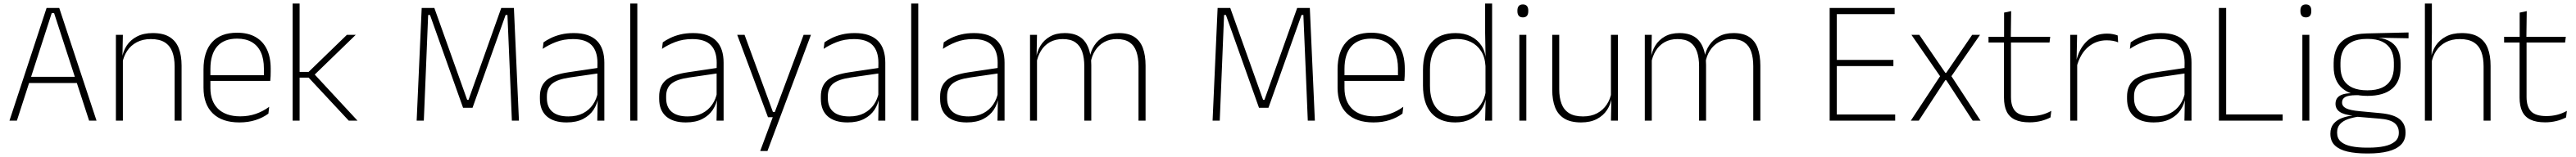

<svg xmlns="http://www.w3.org/2000/svg" viewBox="-20 -684 14568 890"><path d="M75.5 0H33.5L243.5 -639H315L526 0H484L286 -609.5H272.5ZM426 -213.5H133V-248.5H426Z M1007 0H967.5V-308Q967.5 -356 954.5 -390.5Q941.5 -425 912 -443.8Q882.5 -462.5 833 -462.5Q787.5 -462.5 753.5 -444.5Q719.5 -426.5 699 -395.2Q678.5 -364 671.5 -324L660.5 -356H670.5Q676 -394 697 -426Q718 -458 755 -477.2Q792 -496.5 844 -496.5Q903.5 -496.5 939.2 -474.2Q975 -452 991 -410.8Q1007 -369.5 1007 -311.5ZM675 0H635.5V-486.5H675L672.5 -362.5L675 -361Z M1334 10Q1236 10 1183.5 -41.2Q1131 -92.5 1131 -187V-290.5Q1131 -391.5 1179.5 -445Q1228 -498.5 1321 -498.5Q1383 -498.5 1425.2 -474.2Q1467.5 -450 1489.2 -404.8Q1511 -359.5 1511 -295.5V-278Q1511 -265.5 1510.5 -252.8Q1510 -240 1508.5 -225.5H1472Q1472.5 -245.5 1472.5 -263.2Q1472.5 -281 1472.5 -296Q1472.5 -350.5 1455.2 -388Q1438 -425.5 1404.2 -445.2Q1370.5 -465 1321 -465Q1247 -465 1208.5 -421Q1170 -377 1170 -293V-245V-239V-184.5Q1170 -147 1181 -117.5Q1192 -88 1213.2 -67.2Q1234.5 -46.5 1266 -35.5Q1297.5 -24.5 1339 -24.5Q1386 -24.5 1426.5 -38.5Q1467 -52.5 1502.5 -78.5L1498 -40Q1467.5 -17 1425.8 -3.5Q1384 10 1334 10ZM1498.5 -225.5H1151V-257.5H1498.5Z M2002 0H1952.5L1725.5 -244H1667.5V-276.5H1725.5L1942 -486.5H1992L1753 -254.5V-269ZM1674.5 0H1635V-664H1674.5Z M2377 0H2336.5L2365 -639H2436.5L2622 -118.5H2630L2815 -639H2886.5L2915 0H2875L2862.5 -303.5L2850 -599H2839.5L2652.5 -73H2599L2412 -599H2401.5L2389.5 -303Z M3398 0H3358L3360.5 -125L3358.5 -131.5V-290L3359 -328Q3359 -394.5 3325.5 -428.5Q3292 -462.5 3221 -462.5Q3167 -462.5 3123.8 -445.5Q3080.5 -428.5 3049.5 -407L3054 -444Q3070.5 -456 3095.2 -468.2Q3120 -480.5 3152.5 -488.5Q3185 -496.5 3225.5 -496.5Q3270.5 -496.5 3303.2 -485Q3336 -473.5 3357 -451.8Q3378 -430 3388 -399Q3398 -368 3398 -328.5ZM3184.5 10Q3112 10 3072.8 -24.2Q3033.5 -58.5 3033.5 -124V-136.5Q3033.5 -197.5 3071.5 -229.8Q3109.5 -262 3196.5 -274.5L3368 -300L3370 -269L3202 -244.5Q3133.5 -234.5 3103.2 -210Q3073 -185.5 3073 -138.5V-128Q3073 -77 3104 -50.5Q3135 -24 3194.5 -24Q3243 -24 3277.8 -42.2Q3312.5 -60.5 3333.8 -91.8Q3355 -123 3361.5 -162L3372 -131H3363Q3358 -94 3337 -61.8Q3316 -29.5 3278 -9.8Q3240 10 3184.5 10Z M3584.5 0H3544.5V-664H3584.5Z M4072.5 0H4032.5L4035 -125L4033 -131.5V-290L4033.5 -328Q4033.5 -394.5 4000 -428.5Q3966.5 -462.5 3895.5 -462.5Q3841.5 -462.5 3798.2 -445.5Q3755 -428.5 3724 -407L3728.5 -444Q3745 -456 3769.8 -468.2Q3794.5 -480.5 3827 -488.5Q3859.5 -496.5 3900 -496.5Q3945 -496.5 3977.8 -485Q4010.5 -473.5 4031.5 -451.8Q4052.5 -430 4062.5 -399Q4072.5 -368 4072.5 -328.5ZM3859 10Q3786.5 10 3747.2 -24.2Q3708 -58.5 3708 -124V-136.5Q3708 -197.5 3746 -229.8Q3784 -262 3871 -274.5L4042.5 -300L4044.5 -269L3876.5 -244.5Q3808 -234.5 3777.8 -210Q3747.5 -185.5 3747.5 -138.5V-128Q3747.5 -77 3778.5 -50.5Q3809.5 -24 3869 -24Q3917.5 -24 3952.2 -42.2Q3987 -60.5 4008.2 -91.8Q4029.5 -123 4036 -162L4046.5 -131H4037.5Q4032.5 -94 4011.5 -61.8Q3990.5 -29.5 3952.5 -9.8Q3914.5 10 3859 10Z M4351.5 -49H4379L4358.5 -39.5L4525 -486.5H4566.5L4320.5 172H4279.5L4356 -34.5L4371.5 -19.5H4323.5L4149.5 -486.5H4191Z M4987 0H4947L4949.5 -125L4947.5 -131.5V-290L4948 -328Q4948 -394.5 4914.5 -428.5Q4881 -462.5 4810 -462.5Q4756 -462.5 4712.8 -445.5Q4669.5 -428.5 4638.5 -407L4643 -444Q4659.5 -456 4684.2 -468.2Q4709 -480.5 4741.5 -488.5Q4774 -496.5 4814.5 -496.5Q4859.5 -496.5 4892.2 -485Q4925 -473.5 4946 -451.8Q4967 -430 4977 -399Q4987 -368 4987 -328.5ZM4773.5 10Q4701 10 4661.8 -24.2Q4622.5 -58.5 4622.5 -124V-136.5Q4622.5 -197.5 4660.5 -229.8Q4698.5 -262 4785.5 -274.5L4957 -300L4959 -269L4791 -244.5Q4722.5 -234.5 4692.2 -210Q4662 -185.5 4662 -138.5V-128Q4662 -77 4693 -50.5Q4724 -24 4783.5 -24Q4832 -24 4866.8 -42.2Q4901.5 -60.5 4922.8 -91.8Q4944 -123 4950.5 -162L4961 -131H4952Q4947 -94 4926 -61.8Q4905 -29.5 4867 -9.8Q4829 10 4773.5 10Z M5173.5 0H5133.5V-664H5173.5Z M5661.5 0H5621.5L5624 -125L5622 -131.5V-290L5622.5 -328Q5622.5 -394.5 5589 -428.5Q5555.5 -462.5 5484.5 -462.5Q5430.5 -462.5 5387.2 -445.5Q5344 -428.5 5313 -407L5317.5 -444Q5334 -456 5358.8 -468.2Q5383.5 -480.5 5416 -488.5Q5448.5 -496.5 5489 -496.5Q5534 -496.5 5566.8 -485Q5599.5 -473.5 5620.5 -451.8Q5641.5 -430 5651.5 -399Q5661.5 -368 5661.5 -328.5ZM5448 10Q5375.5 10 5336.2 -24.2Q5297 -58.5 5297 -124V-136.5Q5297 -197.5 5335 -229.8Q5373 -262 5460 -274.5L5631.5 -300L5633.5 -269L5465.5 -244.5Q5397 -234.5 5366.8 -210Q5336.5 -185.5 5336.5 -138.5V-128Q5336.5 -77 5367.5 -50.5Q5398.5 -24 5458 -24Q5506.5 -24 5541.2 -42.2Q5576 -60.5 5597.2 -91.8Q5618.5 -123 5625 -162L5635.5 -131H5626.5Q5621.5 -94 5600.5 -61.8Q5579.5 -29.5 5541.5 -9.8Q5503.5 10 5448 10Z M6459 0H6419V-308.5Q6419 -356.5 6407.2 -391Q6395.5 -425.5 6368.5 -444Q6341.5 -462.5 6296.5 -462.5Q6255 -462.5 6224 -445Q6193 -427.5 6173.8 -397.2Q6154.5 -367 6148.5 -328.5L6137 -361.5H6144Q6149.5 -396.5 6170 -427.5Q6190.5 -458.5 6224.8 -477.5Q6259 -496.5 6307.5 -496.5Q6362.5 -496.5 6395.8 -474.5Q6429 -452.5 6444 -411.2Q6459 -370 6459 -312ZM5845 0H5805.5V-486.5H5845L5842.5 -362L5845 -360.5ZM6152 0H6112.5V-308Q6112.5 -356.5 6100.5 -391Q6088.5 -425.5 6062 -444Q6035.5 -462.5 5990.5 -462.5Q5948 -462.5 5916.8 -444.5Q5885.5 -426.5 5866.8 -395.2Q5848 -364 5841.5 -324L5829.5 -356H5840.5Q5845.5 -394 5865.2 -426Q5885 -458 5919 -477.2Q5953 -496.5 6001.5 -496.5Q6068 -496.5 6103.8 -462Q6139.5 -427.5 6148.5 -359.5Q6150.5 -348.5 6151.2 -337.5Q6152 -326.5 6152 -315Z M6878.5 0H6838L6866.5 -639H6938L7123.5 -118.5H7131.5L7316.5 -639H7388L7416.5 0H7376.5L7364 -303.5L7351.5 -599H7341L7154 -73H7100.5L6913.5 -599H6903L6891 -303Z M7748 10Q7650 10 7597.5 -41.2Q7545 -92.5 7545 -187V-290.5Q7545 -391.5 7593.5 -445Q7642 -498.5 7735 -498.5Q7797 -498.5 7839.2 -474.2Q7881.5 -450 7903.2 -404.8Q7925 -359.5 7925 -295.5V-278Q7925 -265.5 7924.5 -252.8Q7924 -240 7922.5 -225.5H7886Q7886.5 -245.5 7886.5 -263.2Q7886.5 -281 7886.5 -296Q7886.5 -350.5 7869.2 -388Q7852 -425.5 7818.2 -445.2Q7784.5 -465 7735 -465Q7661 -465 7622.5 -421Q7584 -377 7584 -293V-245V-239V-184.5Q7584 -147 7595 -117.5Q7606 -88 7627.2 -67.2Q7648.5 -46.5 7680 -35.5Q7711.5 -24.5 7753 -24.5Q7800 -24.5 7840.5 -38.5Q7881 -52.5 7916.5 -78.5L7912 -40Q7881.5 -17 7839.8 -3.5Q7798 10 7748 10ZM7912.5 -225.5H7565V-257.5H7912.5Z M8210.5 10Q8122 10 8075 -43.8Q8028 -97.5 8028 -199V-287.5Q8028 -389 8075.2 -442.8Q8122.5 -496.5 8212.5 -496.5Q8261 -496.5 8298.8 -477.8Q8336.5 -459 8358.8 -425.2Q8381 -391.5 8383.5 -345.5H8396.5L8381.5 -309.5Q8378.5 -360.5 8356.5 -394.5Q8334.5 -428.5 8299.2 -445.8Q8264 -463 8220.5 -463Q8146.5 -463 8107 -419Q8067.5 -375 8067.5 -290V-197.5Q8067.5 -112.5 8107 -68.2Q8146.5 -24 8221.5 -24Q8265 -24 8298.8 -41.8Q8332.5 -59.5 8354.5 -91.2Q8376.5 -123 8383 -164.5L8396 -132.5H8384.5Q8379 -93 8357 -60.8Q8335 -28.5 8298.2 -9.2Q8261.5 10 8210.5 10ZM8419 0H8379.5L8382.5 -126.5L8381.5 -140V-347L8382 -359L8379.5 -497.5V-664H8419Z M8612.5 0H8573V-486.5H8612.5ZM8593 -585.5Q8577.5 -585.5 8569.8 -594.5Q8562 -603.5 8562 -620.5V-624.5Q8562 -641 8569.8 -650Q8577.5 -659 8593 -659Q8608 -659 8615.8 -650Q8623.5 -641 8623.5 -624.5V-620.5Q8623.5 -603 8615.8 -594.2Q8608 -585.5 8593 -585.5Z M8759 -486.5H8798.5V-178.5Q8798.5 -130.5 8811.5 -96Q8824.5 -61.5 8854 -42.8Q8883.5 -24 8933 -24Q8979 -24 9012.8 -42Q9046.5 -60 9067.2 -91.2Q9088 -122.5 9094.5 -162.5L9105.5 -130.5H9095.5Q9090 -93 9069 -60.8Q9048 -28.5 9011.2 -9.2Q8974.5 10 8922 10Q8863 10 8827 -12.2Q8791 -34.5 8775 -75.8Q8759 -117 8759 -175ZM9091 -486.5H9130.5V0H9091L9093.5 -123.5L9091 -125.5Z M9936 0H9896V-308.5Q9896 -356.5 9884.2 -391Q9872.5 -425.5 9845.5 -444Q9818.5 -462.5 9773.5 -462.5Q9732 -462.5 9701 -445Q9670 -427.5 9650.8 -397.2Q9631.5 -367 9625.5 -328.5L9614 -361.5H9621Q9626.5 -396.5 9647 -427.5Q9667.5 -458.5 9701.8 -477.5Q9736 -496.5 9784.5 -496.5Q9839.5 -496.5 9872.8 -474.5Q9906 -452.5 9921 -411.2Q9936 -370 9936 -312ZM9322 0H9282.5V-486.5H9322L9319.5 -362L9322 -360.5ZM9629 0H9589.5V-308Q9589.5 -356.5 9577.5 -391Q9565.5 -425.5 9539 -444Q9512.5 -462.5 9467.5 -462.5Q9425 -462.5 9393.8 -444.5Q9362.5 -426.5 9343.8 -395.2Q9325 -364 9318.5 -324L9306.5 -356H9317.5Q9322.5 -394 9342.2 -426Q9362 -458 9396 -477.2Q9430 -496.5 9478.5 -496.5Q9545 -496.5 9580.8 -462Q9616.5 -427.5 9625.5 -359.5Q9627.5 -348.5 9628.2 -337.5Q9629 -326.5 9629 -315Z M10368.5 0H10328V-639H10368.5ZM10698.5 0H10340.5V-35H10698.5ZM10688.5 -309.5H10350.5V-344.5H10688.5ZM10695.5 -604H10339.5V-639H10695.5Z M10832 0H10787L10956.5 -258V-246L10790.5 -486.5H10835L10982 -271.5H10987.5L11134 -486.5H11178.5L11012.5 -246V-258.5L11181.5 0H11137L10987.5 -229.5H10982Z M11459 9.5Q11407.5 9.5 11375.8 -5.8Q11344 -21 11329 -52.2Q11314 -83.5 11314 -130.5V-459H11353.5V-134.5Q11353.5 -79 11379.2 -52.5Q11405 -26 11466 -26Q11496.5 -26 11525.8 -33.2Q11555 -40.5 11581.5 -55.5L11577 -18.5Q11554 -6 11522.8 1.8Q11491.5 9.5 11459 9.5ZM11571.5 -443H11226.5V-475.5H11575.5ZM11352.5 -469.5H11314.5V-612.5L11354.5 -621Z M11725 -305 11712 -334 11722.5 -337.5Q11739 -409.5 11784 -451.5Q11829 -493.5 11897 -493.5Q11916.5 -493.5 11931.5 -490.2Q11946.5 -487 11957 -483L11959.5 -444Q11947 -449.5 11930.5 -452.5Q11914 -455.5 11894.5 -455.5Q11835 -455.5 11790 -417.5Q11745 -379.5 11725 -305ZM11728 0H11688.5V-486.5H11727.5L11724.5 -338L11728 -334.5Z M12374.5 0H12334.5L12337 -125L12335 -131.5V-290L12335.5 -328Q12335.5 -394.5 12302 -428.5Q12268.5 -462.5 12197.5 -462.5Q12143.5 -462.5 12100.2 -445.5Q12057 -428.5 12026 -407L12030.5 -444Q12047 -456 12071.8 -468.2Q12096.5 -480.5 12129 -488.5Q12161.5 -496.5 12202 -496.5Q12247 -496.5 12279.8 -485Q12312.5 -473.5 12333.5 -451.8Q12354.5 -430 12364.5 -399Q12374.5 -368 12374.5 -328.5ZM12161 10Q12088.5 10 12049.2 -24.2Q12010 -58.5 12010 -124V-136.5Q12010 -197.5 12048 -229.8Q12086 -262 12173 -274.5L12344.5 -300L12346.5 -269L12178.5 -244.5Q12110 -234.5 12079.8 -210Q12049.5 -185.5 12049.5 -138.5V-128Q12049.5 -77 12080.5 -50.5Q12111.5 -24 12171 -24Q12219.5 -24 12254.2 -42.2Q12289 -60.5 12310.2 -91.8Q12331.5 -123 12338 -162L12348.5 -131H12339.5Q12334.5 -94 12313.5 -61.8Q12292.5 -29.5 12254.5 -9.8Q12216.5 10 12161 10Z M12570.5 -639V0H12529.5V-639ZM12548.5 0V-35.5H12890V0Z M13041 0H13001.5V-486.5H13041ZM13021.5 -585.5Q13006 -585.5 12998.2 -594.5Q12990.5 -603.5 12990.5 -620.5V-624.5Q12990.5 -641 12998.2 -650Q13006 -659 13021.5 -659Q13036.5 -659 13044.2 -650Q13052 -641 13052 -624.5V-620.5Q13052 -603 13044.2 -594.2Q13036.5 -585.5 13021.5 -585.5Z M13369.5 -140.5Q13277.5 -140.5 13228 -182.8Q13178.5 -225 13178.5 -306V-328Q13178.5 -376.5 13197.5 -413.5Q13216.5 -450.5 13258 -471.8Q13299.5 -493 13366 -494.5L13602 -500V-467L13428.5 -470V-470.5Q13476 -464.5 13504.2 -444.8Q13532.5 -425 13544.8 -394.5Q13557 -364 13557 -325V-302Q13557 -222 13509.2 -181.2Q13461.5 -140.5 13369.5 -140.5ZM13366.5 153H13376Q13427 153 13465.2 144.8Q13503.5 136.5 13525.2 118.2Q13547 100 13547 69V67Q13547 32.5 13521.8 12.8Q13496.5 -7 13437 -11.5L13306 -22.5L13324.5 -23.5Q13287 -18.5 13258.5 -8.2Q13230 2 13214 20.2Q13198 38.5 13198 66.5V68Q13198 100.5 13219.2 119Q13240.5 137.5 13278.5 145.2Q13316.5 153 13366.5 153ZM13375.5 186H13365Q13303.5 186 13257.5 175.5Q13211.5 165 13185.8 140.8Q13160 116.5 13160 75V73Q13160 39.5 13177.8 18Q13195.5 -3.5 13225 -14.8Q13254.5 -26 13289.5 -29.5L13288.5 -28.5Q13236 -33.5 13212.5 -50.2Q13189 -67 13189 -95.5V-96Q13189 -114 13197.8 -127Q13206.5 -140 13226 -147.5Q13245.5 -155 13276.5 -155.5V-163L13344.5 -144L13306 -144.5Q13261 -144 13243.5 -133.8Q13226 -123.5 13226 -103.5V-103Q13226 -81.5 13248.8 -70Q13271.5 -58.5 13327.5 -53.5L13444 -42.5Q13519 -35.5 13552 -8.2Q13585 19 13585 66.5V69Q13585 111 13558.8 136.8Q13532.5 162.5 13485.5 174.2Q13438.5 186 13375.5 186ZM13369 -172Q13418.5 -172 13451.8 -187Q13485 -202 13502 -232Q13519 -262 13519 -305.5V-329.5Q13519 -372 13502.5 -402Q13486 -432 13453.2 -447.8Q13420.5 -463.5 13372 -463.5H13368Q13314.5 -463.5 13281 -446.2Q13247.5 -429 13232.2 -398.5Q13217 -368 13217 -328.5V-307Q13217 -262.5 13234 -232.5Q13251 -202.5 13284.8 -187.2Q13318.5 -172 13369 -172Z M14066 0H14026.5V-308Q14026.5 -356 14013.5 -390.5Q14000.5 -425 13971 -443.8Q13941.5 -462.5 13892 -462.5Q13846 -462.5 13812.2 -444.5Q13778.5 -426.5 13758.2 -395.5Q13738 -364.5 13731 -324L13717.5 -356H13729.5Q13735 -394 13756.2 -426Q13777.5 -458 13814.2 -477.2Q13851 -496.5 13903 -496.5Q13962.5 -496.5 13998.2 -474.2Q14034 -452 14050 -410.8Q14066 -369.5 14066 -311.5ZM13734 0H13694.5V-664H13734V-498.5L13732 -359L13734 -355Z M14375 9.5Q14323.5 9.5 14291.8 -5.8Q14260 -21 14245 -52.2Q14230 -83.5 14230 -130.5V-459H14269.5V-134.5Q14269.5 -79 14295.2 -52.5Q14321 -26 14382 -26Q14412.5 -26 14441.8 -33.2Q14471 -40.5 14497.5 -55.5L14493 -18.5Q14470 -6 14438.8 1.8Q14407.5 9.5 14375 9.5ZM14487.5 -443H14142.5V-475.5H14491.5ZM14268.5 -469.5H14230.5V-612.5L14270.5 -621Z"/></svg>

Font: Anek Malayalam Medium ExtraLight
Style: Regular
Weight: 250
Version: Version 1.003